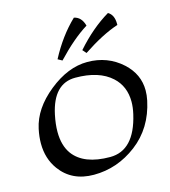

<svg xmlns="http://www.w3.org/2000/svg" viewBox="-136 -1058 1036 1173"><g transform="rotate(-15 382.5 -471.5)"><path d="M312.5 7.8Q173.3 7.8 99.1 -94.2Q47.9 -164.6 47.9 -260.3Q47.9 -303.2 58.1 -351.1Q84 -472.7 205.6 -570.6Q327.1 -668.5 450.2 -668.5Q577.6 -668.5 668.9 -585.9Q750 -511.7 750 -409.2Q750 -378.9 743.2 -346.2Q708 -180.2 584.5 -86.2Q460.9 7.8 312.5 7.8ZM436 -71.3Q589.4 -71.3 639.2 -286.6Q648.9 -328.6 648.9 -364.3Q648.9 -462.4 583 -522.5Q503.9 -594.7 354.5 -594.7Q215.8 -594.7 176.3 -409.2Q164.1 -351.1 164.1 -302.7Q164.1 -216.3 203.6 -161.6Q270.5 -71.3 436 -71.3ZM306.6 -716.3 279.3 -731.4Q347.7 -861.8 441.4 -951.2Q487.8 -941.9 503.4 -884.3Q411.6 -827.6 306.6 -716.3ZM460.4 -722.7 439.9 -746.1Q539.6 -859.4 649.9 -924.8Q686.5 -903.8 686.5 -846.7V-839.4Q587.4 -807.1 460.4 -722.7Z"/></g></svg>

Font: Balgruf
Style: Italic
Weight: 500
Italic angle: -12°
Designer: Paul James Miller
Foundry: High-Logic / Made with FontCreator
Version: Version 1.201;March 28, 2021;FontCreator 13.0.0.2683 64-bit